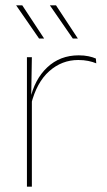

<svg xmlns="http://www.w3.org/2000/svg" viewBox="-20 -700 400 720"><path d="M96.5 -308.5 87 -320.5 92.5 -325Q109 -402 157 -447.2Q205 -492.5 275 -492.5Q296 -492.5 312.2 -489Q328.5 -485.5 339.5 -480.5L341 -462.5Q328 -468 311 -471.5Q294 -475 273.5 -475Q212 -475 164.8 -433.2Q117.5 -391.5 96.5 -308.5ZM81 0V-485.5H99.5L97 -335L99.5 -332.5V0ZM63.5 -680 145.5 -555.5H126.5L40.5 -680ZM190 -680 272 -555.5H253L167 -680Z"/></svg>

Font: Anek Latin Thin
Style: Regular
Weight: 250
Designer: Yesha Goshar
Foundry: Ek Type
Version: Version 1.003